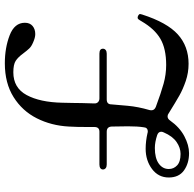

<svg xmlns="http://www.w3.org/2000/svg" viewBox="-24 -784 821 814"><g transform="rotate(-90 387.0 -376.5)"><path d="M735 -193 733 -185Q699 -79 648.5 -33.5Q598 12 524 12Q486 12 451 0Q416 -12 389.5 -27Q363 -42 313 -73Q308 -77 301 -77Q291 -77 284 -67Q255 -26 217 -6Q179 14 145 14Q102 14 72 -7.5Q42 -29 42 -72Q42 -116 78 -143Q114 -170 164 -170Q196 -170 231 -162Q233 -161 237 -161Q254 -161 255 -179Q259 -204 259 -245L258 -314Q257 -335 236 -335H97Q87 -335 81.5 -339.5Q76 -344 76 -351Q76 -358 81.5 -362Q87 -366 97 -366H236Q256 -366 256 -387V-413Q256 -465 258 -496Q262 -570 293 -631.5Q324 -693 383 -730Q442 -767 526 -767Q592 -767 645 -746.5Q698 -726 698 -682Q698 -661 684.5 -649.5Q671 -638 650 -638Q635 -638 615 -647Q598 -654 589 -663.5Q580 -673 568 -689Q552 -711 536.5 -721Q521 -731 488 -731Q422 -731 391.5 -674.5Q361 -618 359 -524L358 -478Q358 -448 356 -388V-386Q356 -377 362 -371.5Q368 -366 377 -366H567Q588 -366 588 -351Q588 -344 582.5 -339.5Q577 -335 567 -335H373Q352 -335 352 -315L346 -246Q342 -202 328 -154Q327 -151 327 -145Q327 -133 341 -127Q400 -105 439.5 -94Q479 -83 519 -83Q588 -83 630 -107.5Q672 -132 704 -187Q706 -190 708.5 -194.5Q711 -199 713.5 -201.5Q716 -204 720 -204Q724 -204 729.5 -201Q735 -198 735 -193ZM233 -93Q236 -99 236 -104Q236 -116 222 -121Q192 -131 167 -131Q124 -131 101 -114.5Q78 -98 78 -72Q78 -51 93.5 -36.5Q109 -22 142 -22Q168 -22 192.5 -39Q217 -56 233 -93Z"/></g></svg>

Font: Shippori Mincho B1 Medium
Style: Regular
Weight: 500
Designer: FONTDASU
Foundry: FONTDASU / Google Inc. / but / Adobe
Version: Version 3.110; ttfautohint (v1.8.3)